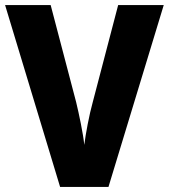

<svg xmlns="http://www.w3.org/2000/svg" viewBox="-20 -734 663 754"><path d="M623 -714H444L344 -332C331 -286 316 -207 311 -165C307 -207 290 -288 279 -333L179 -714H0L216 0H406Z"/></svg>

Font: Noto Sans Myanmar UI SemiCondensed ExtraBold
Style: Regular
Weight: 800
Width: 4
Designer: Monotype Design Team
Foundry: Monotype Imaging Inc.
Version: Version 2.103